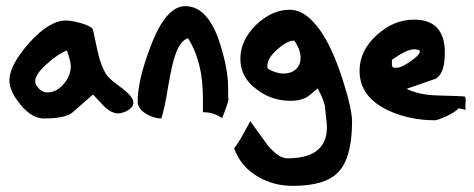

<svg xmlns="http://www.w3.org/2000/svg" viewBox="-20 -481 1545 626"><path d="M356.4 -112.3Q334 -117.2 314.5 -139.6Q285.2 -170.9 283.2 -172.9Q249 -142.6 213.9 -112.3Q188.5 -94.7 123 -94.7Q84 -94.7 46.9 -139.6Q10.7 -183.6 10.7 -218.8Q10.7 -267.6 73.2 -338.9Q139.6 -414.1 195.3 -414.1Q212.9 -414.1 245.1 -405.3Q280.3 -394.5 283.2 -383.8Q291 -347.7 298.8 -311.5Q308.6 -267.6 325.2 -240.2Q334 -225.6 366.2 -202.1Q398.4 -179.7 411.1 -160.2Q415 -152.3 415 -146.5Q415 -129.9 391.6 -118.2Q370.1 -108.4 356.4 -112.3ZM210.9 -266.6Q210.9 -278.3 198.2 -316.4Q168 -304.7 133.8 -273.4Q94.7 -239.3 94.7 -215.8Q94.7 -205.1 106.4 -192.4Q119.1 -179.7 133.8 -179.7Q164.1 -179.7 187.5 -207Q210.9 -233.4 210.9 -266.6Z M723.6 -197.3Q723.6 -146.5 725.6 -159.2Q723.6 -144.5 704.1 -95.7Q676.8 -115.2 641.6 -115.2Q641.6 -142.6 641.6 -161.1Q641.6 -281.2 592.8 -356.4Q566.4 -347.7 550.8 -299.8Q541 -272.5 528.3 -199.2Q516.6 -126 505.9 -94.7Q482.4 -94.7 457 -109.4Q428.7 -127 428.7 -149.4Q428.7 -217.8 469.7 -326.2Q519.5 -460.9 584 -460.9Q659.2 -460.9 698.2 -335.9Q723.6 -254.9 723.6 -197.3Z M1127.9 -82Q1127 33.2 1084 79.1Q1042 125 934.6 125Q872.1 125 822.3 95.7Q766.6 64.5 743.2 2.9Q760.7 -18.6 795.9 -85.9Q824.2 -46.9 852.5 -7.8Q887.7 35.2 917 35.2Q1045.9 35.2 1045.9 -66.4Q1045.9 -77.1 1043.9 -90.8Q1040 -127.9 1039.1 -136.7Q1033.2 -162.1 1015.6 -192.4Q1001 -179.7 986.3 -168Q962.9 -152.3 927.7 -152.3Q866.2 -152.3 818.4 -188.5Q763.7 -227.5 763.7 -289.1Q763.7 -349.6 814.5 -399.4Q866.2 -449.2 924.8 -449.2Q981.4 -449.2 1033.2 -368.2Q1073.2 -302.7 1102.5 -204.1Q1127.9 -123 1127.9 -84Q1127.9 -83 1127.9 -82ZM939.5 -348.6Q916 -348.6 884.8 -320.3Q851.6 -292 851.6 -265.6Q851.6 -260.7 853.5 -256.8Q879.9 -241.2 905.3 -241.2Q928.7 -241.2 944.3 -254.9Q960 -268.6 960 -293Q960 -319.3 939.5 -348.6Z M1496.1 -166Q1499 -161.1 1498 -146.5Q1496.1 -130.9 1499 -123Q1491.2 -125 1475.6 -127.9Q1462.9 -114.3 1434.6 -101.6Q1406.2 -88.9 1397.5 -88.9Q1318.4 -88.9 1250 -119.1Q1152.3 -163.1 1152.3 -250Q1152.3 -316.4 1209 -367.2Q1263.7 -417 1330.1 -417Q1438.5 -417 1429.7 -291Q1426.8 -241.2 1401.4 -224.6Q1353.5 -208 1305.7 -191.4Q1344.7 -171.9 1403.3 -169.9Q1485.4 -168 1496.1 -166ZM1348.6 -316.4Q1339.8 -320.3 1330.1 -320.3Q1306.6 -320.3 1257.8 -286.1Q1257.8 -277.3 1257.8 -269.5Q1257.8 -259.8 1268.6 -259.8Q1271.5 -259.8 1276.4 -260.7Q1288.1 -259.8 1320.3 -282.2Q1352.5 -304.7 1348.6 -316.4Z"/></svg>

Font: Lazy Dog
Style: Regular
Weight: 400
Version: July 2001 - Freeware